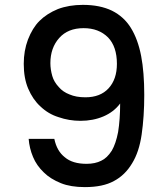

<svg xmlns="http://www.w3.org/2000/svg" viewBox="-20 -766 675 785"><path d="M202.1 -198.2Q212.4 -148.4 245.1 -123Q276.4 -96.2 334 -96.2Q369.1 -96.2 394 -108.9Q417.5 -119.6 437 -149.9Q453.6 -178.2 462.9 -226.1Q471.2 -278.3 471.2 -342.8Q445.3 -308.1 402.8 -290Q360.4 -272 309.1 -272Q262.2 -272 219.2 -287.1Q177.7 -299.8 145 -331.1Q114.3 -358.9 95.2 -403.8Q77.1 -446.3 77.1 -504.9Q77.1 -558.6 94.2 -604Q112.8 -651.9 141.1 -680.2Q171.4 -710.4 216.8 -729Q262.2 -746.1 318.8 -746.1Q388.7 -746.1 438 -722.2Q486.8 -697.8 515.1 -651.9Q543.9 -605.5 557.1 -537.1Q569.8 -470.7 569.8 -377.9Q569.8 -289.6 559.1 -215.8Q548.8 -144.5 520 -98.1Q491.2 -49.8 445.8 -25.9Q400.9 -1 327.1 -1Q269 -1 229 -17.1Q185.5 -34.7 159.2 -61Q129.4 -89.4 115.2 -124Q100.1 -159.7 97.2 -198.2ZM186 -507.8Q186 -482.4 193.8 -455.1Q200.7 -431.2 220.2 -410.2Q237.3 -390.1 264.2 -379.9Q291 -368.2 329.1 -368.2Q390.1 -368.2 423.8 -404.8Q458 -441.9 458 -504.9Q458 -575.2 421.9 -612.8Q383.8 -650.9 321.8 -650.9Q257.8 -650.9 222.2 -610.8Q186 -570.3 186 -507.8Z"/></svg>

Font: PoppinsZ Medium
Style: Regular
Weight: 500
Designer: Ninad Kale (Devanagari), Jonny Pinhorn (Latin)
Foundry: Indian Type Foundry
Version: Version 3.002;FEAKit 1.0